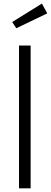

<svg xmlns="http://www.w3.org/2000/svg" viewBox="-20 -1031 279 1051"><path d="M84.1 0V-781.8H147.7V0ZM209.5 -1011.4 238.6 -957.7 69.1 -876.4 46.8 -910.5Z"/></svg>

Font: Spartan
Style: Regular
Weight: 400
Designer: Matt Bailey, Mirko Velimirovic
Foundry: Matt Bailey
Version: Version 1.005